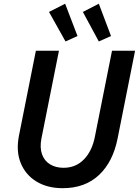

<svg xmlns="http://www.w3.org/2000/svg" viewBox="-20 -988 735 1016"><path d="M312 7.8Q230.5 7.8 172.6 -27.6Q114.7 -63 89.4 -126Q64 -189 80.6 -271.5L169.9 -719.7H292L199.2 -254.9Q189.9 -206.1 202.4 -171.4Q214.8 -136.7 244.9 -118.4Q274.9 -100.1 316.4 -100.1Q380.9 -100.1 424.1 -144.5Q467.3 -189 481.9 -263.7L572.8 -719.7H694.8L602.5 -256.3Q578.1 -131.8 503.9 -62Q429.7 7.8 312 7.8ZM326.7 -768.6 239.3 -924.8 324.7 -968.3 390.1 -797.4ZM502.9 -768.6 418.5 -924.8 502.9 -968.3 567.4 -797.4Z"/></svg>

Font: Reddit Sans SemiBold
Style: Italic
Weight: 600
Italic angle: -11.25°
Designer: Stephen Hutchings
Version: Version 1.013